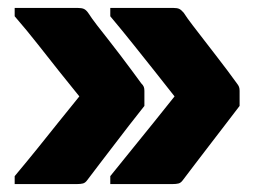

<svg xmlns="http://www.w3.org/2000/svg" viewBox="-20 -543 640 484"><path d="M258 -502V-523Q298 -523 337.5 -523Q377 -523 417 -523Q427 -523 432 -520.5Q437 -518 443 -511Q452 -497 465.5 -479.5Q479 -462 494 -442.5Q509 -423 524.5 -403Q540 -383 553.5 -365Q567 -347 577 -333Q581 -328 582.5 -324Q584 -320 584 -314Q584 -304 584 -295Q584 -286 584 -276Q566 -252 546.5 -227Q527 -202 508.5 -177.5Q490 -153 472.5 -130.5Q455 -108 441 -89Q436 -82 430 -80.5Q424 -79 415 -79Q376 -79 336.5 -79Q297 -79 258 -79V-99Q288 -136 315 -169.5Q342 -203 368 -235Q394 -267 420 -300Q395 -332 369.5 -364Q344 -396 316.5 -430.5Q289 -465 258 -502ZM17 -502V-523Q57 -523 96.5 -523Q136 -523 176 -523Q186 -523 191.5 -520.5Q197 -518 202 -511Q211 -497 224.5 -479.5Q238 -462 253.5 -442.5Q269 -423 284 -403Q299 -383 312.5 -365Q326 -347 336 -333Q341 -328 342.5 -324Q344 -320 344 -314Q344 -304 344 -295Q344 -286 344 -276Q325 -252 305.5 -227Q286 -202 267.5 -177.5Q249 -153 231.5 -130.5Q214 -108 200 -89Q195 -82 189 -80.5Q183 -79 174 -79Q135 -79 95.5 -79Q56 -79 17 -79V-99Q48 -136 75 -169.5Q102 -203 127.5 -235Q153 -267 180 -300Q154 -332 128.5 -364Q103 -396 76 -430.5Q49 -465 17 -502Z"/></svg>

Font: Recursive Black
Style: Regular
Weight: 900
Version: Version 1.085